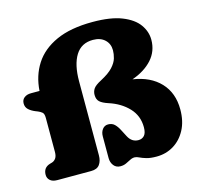

<svg xmlns="http://www.w3.org/2000/svg" viewBox="-106 -836 1001 965"><g transform="rotate(-15 394.0 -353.5)"><path d="M769 -183.5Q769 -122 745.2 -77.5Q721.5 -33 681.8 -9Q642 15 593 15Q561 15 540.8 9Q520.5 3 508 -3.2Q495.5 -9.5 485.5 -10Q473.5 -10.5 461.2 -4.2Q449 2 435.5 8.5Q422 15 405 15Q383 15 370.2 -1.2Q357.5 -17.5 357.5 -40V-153Q357.5 -175 368.8 -189.8Q380 -204.5 398.5 -204.5Q419 -204.5 432 -191.8Q445 -179 454.5 -160L474 -122.5Q492 -88.5 526.5 -88.5Q545.5 -88.5 557.2 -101.5Q569 -114.5 569 -144.5Q569 -204 529.8 -245.5Q490.5 -287 428.5 -307Q398 -317 384.8 -329.2Q371.5 -341.5 371.5 -365Q371.5 -383 381.2 -397.2Q391 -411.5 422 -427.5Q465.5 -450.5 486 -473Q506.5 -495.5 512.8 -517.2Q519 -539 519 -558Q519 -592 496.2 -613.2Q473.5 -634.5 434.5 -634.5Q374 -634.5 344 -586Q314 -537.5 314 -451.5V-66.5Q314 -37 300.5 -18.5Q287 0 256 0H80Q55.5 0 42.8 -11.5Q30 -23 30 -40.5Q30 -78.5 66 -89L76.5 -92Q88.5 -95.5 96.8 -107Q105 -118.5 105 -140V-317Q105 -339 96 -346.2Q87 -353.5 75 -358.5L63.5 -363Q42.5 -371.5 29.2 -383.8Q16 -396 16 -415.5Q16 -434.5 29.5 -445.2Q43 -456 65 -456H109.5Q114.5 -534 153 -594Q191.5 -654 266.5 -688Q341.5 -722 456 -722Q550.5 -722 608.2 -699Q666 -676 692.5 -639Q719 -602 719 -559.5Q719 -500 680.5 -457.2Q642 -414.5 576 -391.5Q666.5 -378 717.8 -323.8Q769 -269.5 769 -183.5Z"/></g></svg>

Font: Fraunces 9pt SuperSoft Black
Style: Regular
Weight: 900
Version: Version 1.000;[b76b70a41]